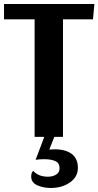

<svg xmlns="http://www.w3.org/2000/svg" viewBox="-29 -680 489 954"><path d="M241 0 216 63Q226 62 244 62Q297 62 327.5 85Q358 108 358 154Q358 199 318.5 226.5Q279 254 224 254Q186 254 156 240.5Q126 227 126 197Q126 178 136 169Q162 198 209 198Q233 198 250 187.5Q267 177 267 156Q267 130 246 120.5Q225 111 190 111Q168 111 148 114L191 0H143V-584H-9V-660H440L433 -584H284V0Z"/></svg>

Font: Sansita Medium
Style: Regular
Weight: 500
Designer: Pablo Cosgaya
Foundry: Omnibus-Type
Version: Version 1.006